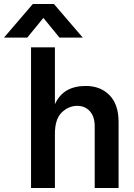

<svg xmlns="http://www.w3.org/2000/svg" viewBox="-91 -945 676 965"><path d="M208 -756 127 -855 46 -756H-71L74 -925H180L325 -756ZM185 -707V-421Q226 -513 340 -513Q414 -513 459.5 -466.5Q505 -420 505 -332V0H385V-311Q385 -359 360.5 -386Q336 -413 297 -413Q254 -413 219.5 -380Q185 -347 185 -272V0H65V-707Z"/></svg>

Font: Hind Semibold
Style: Regular
Weight: 600
Designer: Manushi Parikh, Satya Rajpurohit
Foundry: Indian Type Foundry
Version: Version 1.201;PS 1.0;hotconv 1.0.78;makeotf.lib2.5.61930; tt